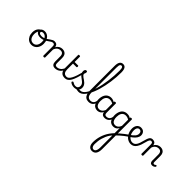

<svg xmlns="http://www.w3.org/2000/svg" viewBox="-99 -2943 5386 5386"><g transform="rotate(45 2594.5 -250.0)"><path d="M296 19Q228 19 176.5 -15.5Q125 -50 96 -110.5Q67 -171 67 -250Q67 -305 83 -351Q99 -397 130.5 -430Q162 -463 208 -481.5Q254 -500 314 -500Q325 -500 328 -490.5Q331 -481 327 -472Q323 -463 313 -463Q281 -463 254 -453Q227 -443 206 -424.5Q185 -406 170 -380.5Q155 -355 147 -321.5Q139 -288 139 -250Q139 -189 158 -143Q177 -97 212.5 -71.5Q248 -46 296 -46Q332 -46 360.5 -60.5Q389 -75 409 -102Q429 -129 440 -166.5Q451 -204 451 -250Q451 -315 430.5 -361Q410 -407 375.5 -431.5Q341 -456 300 -456Q284 -456 276.5 -465.5Q269 -475 269 -487.5Q269 -500 276.5 -509.5Q284 -519 300 -519Q361 -519 411.5 -485.5Q462 -452 492.5 -391.5Q523 -331 523 -250Q523 -203 512.5 -161.5Q502 -120 481.5 -87Q461 -54 433 -30.5Q405 -7 370.5 6Q336 19 296 19Z M325 -301Q285 -301 247.5 -313Q210 -325 185.5 -351.5Q161 -378 161 -418Q161 -448 179.5 -470.5Q198 -493 229.5 -506Q261 -519 298 -519Q314 -519 322 -509.5Q330 -500 330 -487.5Q330 -475 322 -465.5Q314 -456 298 -456Q264 -456 245.5 -444Q227 -432 227 -410Q227 -394 239.5 -381Q252 -368 275 -361.5Q298 -355 328 -355Q377 -355 417.5 -371Q458 -387 494 -411Q530 -435 562.5 -459Q595 -483 627 -499Q659 -515 693 -515Q709 -515 716.5 -505.5Q724 -496 723 -484Q722 -472 713.5 -463Q705 -454 690 -454Q662 -454 634 -438.5Q606 -423 575.5 -400Q545 -377 508 -354.5Q471 -332 426 -316.5Q381 -301 325 -301Z M1228 17Q1193 17 1168.5 7Q1144 -3 1128.5 -23Q1113 -43 1106.5 -72Q1100 -101 1100 -139V-326Q1100 -366 1088.5 -394.5Q1077 -423 1053 -438.5Q1029 -454 988 -454Q964 -454 939.5 -447Q915 -440 893 -424.5Q871 -409 852 -383Q833 -357 821 -319V-7Q821 4 812 9.5Q803 15 785 15Q768 15 759.5 9.5Q751 4 751 -7V-371Q751 -418 736.5 -436Q722 -454 690 -454Q677 -454 671 -463Q665 -472 665 -484Q665 -496 672 -505.5Q679 -515 692 -515Q719 -515 740 -508.5Q761 -502 776.5 -489Q792 -476 801.5 -457Q811 -438 815 -414L817 -407Q831 -436 851.5 -457Q872 -478 895.5 -492Q919 -506 945 -512.5Q971 -519 998 -519Q1048 -519 1086.5 -500Q1125 -481 1147 -440.5Q1169 -400 1169 -334V-139Q1169 -88 1184 -66.5Q1199 -45 1241 -45Q1253 -45 1258.5 -35.5Q1264 -26 1263 -14Q1262 -2 1253.5 7.5Q1245 17 1228 17Z M1227 17Q1215 17 1209 7.5Q1203 -2 1204 -14Q1205 -26 1214 -35.5Q1223 -45 1240 -45Q1275 -45 1305.5 -56.5Q1336 -68 1360.5 -88.5Q1385 -109 1404 -137.5Q1423 -166 1434 -199Q1439 -212 1449.5 -211Q1460 -210 1468 -202Q1476 -194 1472 -183Q1459 -137 1435.5 -100Q1412 -63 1380.5 -37Q1349 -11 1310.5 3Q1272 17 1227 17Z M1616 17Q1566 17 1530.5 2.5Q1495 -12 1471.5 -40Q1448 -68 1437 -109Q1426 -150 1426 -202V-708Q1426 -719 1434 -724.5Q1442 -730 1459 -730Q1477 -730 1486 -724.5Q1495 -719 1495 -708V-500H1629Q1641 -500 1646.5 -493Q1652 -486 1652 -468Q1652 -451 1646.5 -443.5Q1641 -436 1629 -436H1495V-208Q1495 -171 1502 -141Q1509 -111 1524.5 -89.5Q1540 -68 1565.5 -56.5Q1591 -45 1628 -45Q1640 -45 1646 -35.5Q1652 -26 1651 -14Q1650 -2 1641.5 7.5Q1633 17 1616 17Z M1616 17Q1601 17 1595 7.5Q1589 -2 1591.5 -14Q1594 -26 1603.5 -35.5Q1613 -45 1629 -45Q1664 -45 1695.5 -73Q1727 -101 1756 -155.5Q1785 -210 1812.5 -291.5Q1840 -373 1867 -480Q1871 -492 1882.5 -493.5Q1894 -495 1904.5 -488.5Q1915 -482 1911 -468Q1883 -340 1853.5 -248.5Q1824 -157 1790 -98Q1756 -39 1713.5 -11Q1671 17 1616 17Z M2165 17Q2137 17 2111.5 11.5Q2086 6 2062 3.5Q2038 1 2011 12L2032 -14Q2068 -30 2092.5 -36.5Q2117 -43 2137 -44Q2157 -45 2178 -45Q2187 -45 2190 -35.5Q2193 -26 2190.5 -14Q2188 -2 2181 7.5Q2174 17 2165 17ZM1987 19Q1943 19 1903.5 6Q1864 -7 1836 -32Q1829 -39 1829 -49Q1829 -59 1841 -70Q1850 -80 1858 -82Q1866 -84 1876 -77Q1903 -58 1929 -48Q1955 -38 1992 -38Q2037 -38 2063.5 -66Q2090 -94 2090 -139Q2090 -179 2072.5 -208Q2055 -237 2027 -260.5Q1999 -284 1967 -306Q1935 -328 1907 -353Q1879 -378 1861.5 -410.5Q1844 -443 1844 -487Q1844 -519 1859 -542.5Q1874 -566 1902 -566Q1919 -566 1928.5 -557.5Q1938 -549 1938 -533Q1938 -519 1932.5 -498.5Q1927 -478 1916 -453Q1917 -427 1934.5 -406.5Q1952 -386 1980 -366.5Q2008 -347 2039 -326.5Q2070 -306 2097.5 -280Q2125 -254 2142.5 -219.5Q2160 -185 2160 -138Q2160 -68 2112.5 -24.5Q2065 19 1987 19Z M2165 17Q2150 17 2144.5 7.5Q2139 -2 2141.5 -14Q2144 -26 2153.5 -35.5Q2163 -45 2178 -45Q2219 -45 2257 -72Q2295 -99 2330 -150Q2365 -201 2395.5 -270.5Q2426 -340 2452 -424.5Q2478 -509 2497.5 -605Q2517 -701 2531 -803.5Q2545 -906 2552.5 -1012Q2560 -1118 2560 -1223Q2560 -1239 2570.5 -1247Q2581 -1255 2595.5 -1255Q2610 -1255 2620.5 -1247Q2631 -1239 2631 -1223Q2631 -1129 2624.5 -1031.5Q2618 -934 2604 -838Q2590 -742 2571 -649.5Q2552 -557 2527 -472.5Q2502 -388 2471.5 -313.5Q2441 -239 2406.5 -178Q2372 -117 2333.5 -73.5Q2295 -30 2252.5 -6.5Q2210 17 2165 17Z M2559 17Q2495 17 2452 -12Q2409 -41 2387.5 -96.5Q2366 -152 2366 -229V-1219Q2366 -1321 2401 -1372.5Q2436 -1424 2503 -1424Q2546 -1424 2574.5 -1401.5Q2603 -1379 2617 -1334Q2631 -1289 2631 -1223Q2631 -1207 2620.5 -1199.5Q2610 -1192 2595.5 -1192Q2581 -1192 2570.5 -1199.5Q2560 -1207 2560 -1223Q2560 -1269 2554 -1299Q2548 -1329 2534.5 -1344Q2521 -1359 2501 -1359Q2478 -1359 2463.5 -1344Q2449 -1329 2442.5 -1298.5Q2436 -1268 2436 -1219V-229Q2436 -171 2450 -129.5Q2464 -88 2494 -66.5Q2524 -45 2572 -45Q2584 -45 2590 -35.5Q2596 -26 2595 -14Q2594 -2 2585 7.5Q2576 17 2559 17Z M2559 17Q2547 17 2541 7.5Q2535 -2 2536 -14Q2537 -26 2546 -35.5Q2555 -45 2572 -45Q2603 -45 2628 -55Q2653 -65 2671 -83.5Q2689 -102 2699.5 -128Q2710 -154 2713 -186Q2714 -199 2725 -203.5Q2736 -208 2746.5 -203.5Q2757 -199 2756 -186Q2753 -137 2737.5 -99.5Q2722 -62 2696 -36Q2670 -10 2635.5 3.5Q2601 17 2559 17Z M2903 17Q2846 17 2802 -11.5Q2758 -40 2733 -96.5Q2708 -153 2708 -236Q2708 -287 2718 -330.5Q2728 -374 2746.5 -409Q2765 -444 2793 -468.5Q2821 -493 2856.5 -506Q2892 -519 2935 -519Q2975 -519 3015 -504.5Q3055 -490 3089 -465V-403Q3050 -433 3014 -444Q2978 -455 2940 -455Q2911 -455 2886.5 -446Q2862 -437 2842.5 -420Q2823 -403 2809 -377Q2795 -351 2788 -317Q2781 -283 2781 -240Q2781 -182 2795.5 -138.5Q2810 -95 2840 -71.5Q2870 -48 2914 -48Q2949 -48 2981 -64Q3013 -80 3039.5 -117Q3066 -154 3083 -215L3101 -163Q3079 -88 3045 -49Q3011 -10 2974 3.5Q2937 17 2903 17ZM3195 17Q3162 17 3137 7.5Q3112 -2 3096.5 -21.5Q3081 -41 3074 -69.5Q3067 -98 3067 -136V-491Q3067 -503 3075.5 -509Q3084 -515 3102 -515Q3119 -515 3127.5 -509.5Q3136 -504 3136 -492V-136Q3136 -88 3151 -66.5Q3166 -45 3208 -45Q3216 -45 3220.5 -35.5Q3225 -26 3224 -14Q3223 -2 3216 7.5Q3209 17 3195 17Z M3194 17Q3182 17 3176 7.5Q3170 -2 3171 -14Q3172 -26 3181 -35.5Q3190 -45 3207 -45Q3238 -45 3263 -55Q3288 -65 3306 -83.5Q3324 -102 3334.5 -128Q3345 -154 3348 -186Q3349 -199 3360 -203.5Q3371 -208 3381.5 -203.5Q3392 -199 3391 -186Q3388 -137 3372.5 -99.5Q3357 -62 3331 -36Q3305 -10 3270.5 3.5Q3236 17 3194 17Z M3600 924Q3529 924 3488.5 873.5Q3448 823 3448 728Q3448 666 3457 603.5Q3466 541 3485 479Q3504 417 3532.5 357Q3561 297 3601 240Q3617 218 3634 196Q3651 174 3668.5 154.5Q3686 135 3701 119V-84Q3677 -41 3649 -19.5Q3621 2 3592.5 9.5Q3564 17 3536 17Q3480 17 3436 -11.5Q3392 -40 3367 -96.5Q3342 -153 3342 -236Q3342 -287 3352 -330.5Q3362 -374 3380.5 -409Q3399 -444 3426.5 -468.5Q3454 -493 3490 -506Q3526 -519 3569 -519Q3596 -519 3616.5 -516Q3637 -513 3657 -505Q3677 -497 3701 -482V-493Q3701 -504 3709.5 -509.5Q3718 -515 3736 -515Q3753 -515 3761.5 -509.5Q3770 -504 3770 -493V681Q3770 740 3759 785.5Q3748 831 3726 862Q3704 893 3672 908.5Q3640 924 3600 924ZM3606 862Q3636 862 3657 841.5Q3678 821 3689.5 781.5Q3701 742 3701 684V210Q3692 220 3682.5 231.5Q3673 243 3664.5 254Q3656 265 3647 277Q3617 324 3593 378Q3569 432 3552.5 489.5Q3536 547 3528 607.5Q3520 668 3520 727Q3520 769 3530 799Q3540 829 3559 845.5Q3578 862 3606 862ZM3548 -48Q3578 -48 3606.5 -60Q3635 -72 3659.5 -99.5Q3684 -127 3701 -173V-416Q3668 -437 3637 -446Q3606 -455 3574 -455Q3545 -455 3520 -446Q3495 -437 3475.5 -420Q3456 -403 3442.5 -377Q3429 -351 3422 -317Q3415 -283 3415 -240Q3415 -182 3429.5 -138.5Q3444 -95 3473.5 -71.5Q3503 -48 3548 -48Z M4057 -95Q3996 -54 3941 -11.5Q3886 31 3839.5 73Q3793 115 3757 153Q3752 159 3744 155.5Q3736 152 3730.5 141.5Q3725 131 3724 118.5Q3723 106 3730 98Q3762 63 3808 23.5Q3854 -16 3909.5 -59.5Q3965 -103 4027 -145Q4035 -151 4044.5 -146.5Q4054 -142 4060 -132Q4066 -122 4066 -112Q4066 -102 4057 -95Z M4030 -144Q4069 -171 4100.5 -196.5Q4132 -222 4154.5 -248Q4177 -274 4188.5 -301.5Q4200 -329 4200 -359Q4200 -405 4177.5 -430Q4155 -455 4115 -455Q4102 -455 4096.5 -464.5Q4091 -474 4091.5 -487Q4092 -500 4099 -509.5Q4106 -519 4118 -519Q4173 -519 4207 -496.5Q4241 -474 4257 -439Q4273 -404 4273 -367Q4273 -339 4264.5 -311.5Q4256 -284 4239 -257Q4222 -230 4197 -203.5Q4172 -177 4138 -151Q4104 -125 4061 -99Z M4230 17Q4185 17 4143 0Q4101 -17 4066.5 -48Q4032 -79 4006 -121.5Q3980 -164 3966 -214.5Q3952 -265 3952 -321Q3952 -364 3964.5 -400.5Q3977 -437 3999 -463.5Q4021 -490 4051.5 -504.5Q4082 -519 4118 -519Q4130 -519 4136 -509.5Q4142 -500 4141.5 -487Q4141 -474 4133.5 -464.5Q4126 -455 4114 -455Q4099 -455 4085 -449Q4071 -443 4060 -432Q4049 -421 4041.5 -405Q4034 -389 4029.5 -368.5Q4025 -348 4025 -323Q4025 -262 4042.5 -211Q4060 -160 4090 -123Q4120 -86 4157 -66Q4194 -46 4232 -46Q4273 -46 4303 -63.5Q4333 -81 4355.5 -114.5Q4378 -148 4395.5 -196.5Q4413 -245 4428 -308Q4442 -362 4456 -401.5Q4470 -441 4487 -466Q4504 -491 4527.5 -503Q4551 -515 4584 -515Q4596 -515 4602 -505.5Q4608 -496 4607.5 -484Q4607 -472 4600 -463Q4593 -454 4581 -454Q4567 -454 4555 -446.5Q4543 -439 4532.5 -422.5Q4522 -406 4512.5 -379Q4503 -352 4494 -314Q4477 -244 4455 -184Q4433 -124 4402.5 -78.5Q4372 -33 4330 -8Q4288 17 4230 17Z M4677 15Q4660 15 4651.5 9.5Q4643 4 4643 -7V-371Q4643 -418 4628.5 -436Q4614 -454 4582 -454Q4570 -454 4564 -463Q4558 -472 4558 -484Q4558 -496 4565 -505.5Q4572 -515 4584 -515Q4611 -515 4632 -508.5Q4653 -502 4668.5 -489Q4684 -476 4693.5 -457Q4703 -438 4707 -414L4709 -407Q4723 -436 4743.5 -457Q4764 -478 4787.5 -492Q4811 -506 4837 -512.5Q4863 -519 4890 -519Q4940 -519 4978.5 -500Q5017 -481 5039 -440.5Q5061 -400 5061 -334V-95Q5061 -78 5065.5 -67Q5070 -56 5078.5 -50.5Q5087 -45 5098 -45Q5108 -45 5116.5 -48Q5125 -51 5134 -57Q5143 -63 5151 -71Q5158 -77 5166.5 -74.5Q5175 -72 5181 -65Q5188 -57 5189 -48.5Q5190 -40 5185 -32Q5174 -17 5157.5 -6Q5141 5 5122 11Q5103 17 5084 17Q5061 17 5043.5 10.5Q5026 4 5014.5 -9Q5003 -22 4997.5 -41Q4992 -60 4992 -84V-326Q4992 -366 4980.5 -394.5Q4969 -423 4945 -438.5Q4921 -454 4880 -454Q4856 -454 4831.5 -447Q4807 -440 4785 -424.5Q4763 -409 4744 -383Q4725 -357 4713 -319V-7Q4713 4 4704 9.5Q4695 15 4677 15Z"/></g></svg>

Font: Playwrite BE WAL Light
Style: Regular
Weight: 300
Version: Version 1.002